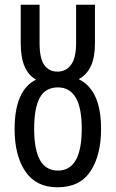

<svg xmlns="http://www.w3.org/2000/svg" viewBox="-20 -785 491 815"><path d="M224 10Q133 10 87.5 -57.5Q42 -125 42 -237Q42 -402 133 -447Q102 -464 85 -501.5Q68 -539 68 -604V-765H148V-602Q148 -537 168 -509Q188 -481 224 -481Q260 -481 281.5 -510Q303 -539 303 -601V-765H383V-601Q383 -541 365.5 -504Q348 -467 314 -449Q360 -427 384.5 -375Q409 -323 409 -237Q409 -126 364 -58Q319 10 224 10ZM226 -61Q327 -61 327 -239Q327 -414 226 -414Q173 -414 149 -370.5Q125 -327 125 -238Q125 -151 149.5 -106Q174 -61 226 -61Z"/></svg>

Font: Noto Sans ExtraCondensed
Style: Regular
Weight: 400
Width: 2
Designer: Monotype Design Team
Foundry: Monotype Imaging Inc.
Version: Version 2.013; ttfautohint (v1.8.4.7-5d5b)